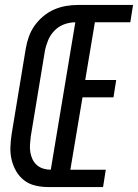

<svg xmlns="http://www.w3.org/2000/svg" viewBox="-20 -755 557 775"><path d="M174 0Q148 0 122.5 -6Q97 -12 77.5 -27Q58 -42 45.5 -63.5Q33 -85 27 -110Q21 -135 22 -161.5Q23 -188 27 -214L84 -559Q88 -583 96.5 -607Q105 -631 120 -652Q135 -673 155.5 -690Q176 -707 199.5 -717Q223 -727 247 -731Q271 -735 295 -735H517L506 -665H363L324 -432H449L438 -362H313L264 -70H407L396 0ZM185 -70 284 -665Q262 -665 239.5 -657Q217 -649 200 -631.5Q183 -614 174 -592Q165 -570 161 -548L104 -203Q102 -187 101 -171Q100 -155 102.5 -140Q105 -125 111.5 -111.5Q118 -98 129 -88.5Q140 -79 154.5 -74.5Q169 -70 185 -70Z"/></svg>

Font: Iosevka Curly
Style: Italic
Weight: 400
Italic angle: -9°
Monospace: yes
Designer: Belleve Invis
Foundry: Belleve Invis
Version: Version 22.1.2; ttfautohint (v1.8.4)